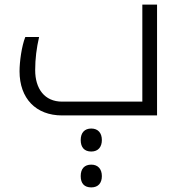

<svg xmlns="http://www.w3.org/2000/svg" viewBox="-20 -502 788 835"><path d="M250 0H663V-482H599V-60H250C174 -60 133 -116 133 -197C133 -247 139 -293 150 -341H90C74 -301 65 -233 65 -192C65 -74 136 0 250 0ZM377 157C408 157 423 136 423 107C423 77 407 57 377 57C348 57 331 75 331 107C331 139 347 157 377 157ZM377 313C408 313 423 293 423 264C423 233 406 214 377 214C348 214 331 231 331 264C331 296 347 313 377 313Z"/></svg>

Font: Noto Kufi Arabic Light
Style: Regular
Weight: 300
Designer: Monotype Design Team, David Williams, Khaled Hosny
Foundry: Google LLC
Version: Version 2.109